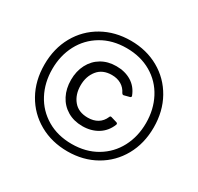

<svg xmlns="http://www.w3.org/2000/svg" viewBox="-160 -935 1183 1146"><g transform="rotate(30 431.5 -362.0)"><path d="M55 -362Q55 -473 103.5 -559.5Q152 -646 238 -694.5Q324 -743 432 -743Q540 -743 625.5 -694.5Q711 -646 759.5 -559.5Q808 -473 808 -362Q808 -251 759.5 -164.5Q711 -78 625.5 -29.5Q540 19 432 19Q324 19 238 -29.5Q152 -78 103.5 -164.5Q55 -251 55 -362ZM755 -362Q755 -455 715.5 -530.5Q676 -606 602.5 -649Q529 -692 432 -692Q335 -692 261.5 -648.5Q188 -605 148.5 -530Q109 -455 109 -362Q109 -269 148.5 -194Q188 -119 261.5 -75.5Q335 -32 432 -32Q529 -32 602.5 -75.5Q676 -119 715.5 -194Q755 -269 755 -362ZM238 -362Q238 -422 262.5 -469Q287 -516 331 -542Q375 -568 433 -568Q493 -568 537 -541Q581 -514 601 -462L602 -458Q602 -451 594 -449L556 -439H554Q547 -439 543 -446Q528 -477 500.5 -493Q473 -509 436 -509Q372 -509 338 -466.5Q304 -424 304 -362Q304 -299 338 -257.5Q372 -216 437 -216Q476 -216 504 -233Q532 -250 546 -283Q549 -293 559 -290L599 -278Q609 -275 606 -265Q585 -212 539.5 -184Q494 -156 434 -156Q375 -156 330.5 -182.5Q286 -209 262 -255.5Q238 -302 238 -362Z"/></g></svg>

Font: LINE Seed Sans KR Regular
Style: Regular
Weight: 400
Designer: LINE VX Design & Sandoll Inc & Dalton Maag Ltd
Foundry: Sandoll Inc.
Version: Version 1.000